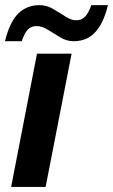

<svg xmlns="http://www.w3.org/2000/svg" viewBox="-27 -741 448 761"><path d="M256.8 -528.3 153.8 0H17.1L119.6 -528.3ZM264.2 -577.6Q237.8 -577.6 212.2 -592.8Q186.5 -607.9 163.1 -622.8Q139.6 -637.7 118.7 -637.7Q98.1 -637.7 84.7 -625.2Q71.3 -612.8 59.1 -577.6H-7.3Q11.7 -654.8 45.7 -687.7Q79.6 -720.7 129.9 -720.7Q157.2 -720.7 182.9 -705.8Q208.5 -690.9 231.9 -675.8Q255.4 -660.6 274.9 -660.6Q295.9 -660.6 309.6 -674.3Q323.2 -688 335 -720.7H400.9Q387.2 -664.1 364.3 -630.9Q345.2 -602.5 320.3 -590.1Q295.4 -577.6 264.2 -577.6Z"/></svg>

Font: Arimo
Style: Italic
Weight: 400
Italic angle: -12°
Designer: Steve Matteson
Foundry: Monotype Imaging Inc.
Version: Version 1.33